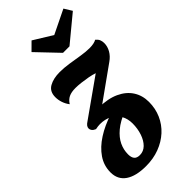

<svg xmlns="http://www.w3.org/2000/svg" viewBox="-337 -835 1098 1098"><g transform="rotate(-45 212.5 -286.0)"><path d="M131 200Q50 200 5.8 169.7Q-38.3 139.3 -38.3 81.3Q-38.3 26.7 -7.8 -18Q22.7 -62.7 76 -96.8Q129.3 -131 197.3 -152.7L265.7 -107.7Q208.7 -85 173.3 -55.3Q138 -25.7 121.8 8.2Q105.7 42 105.7 79.3Q105.7 104.3 116.2 117.3Q126.7 130.3 150.7 130.3Q180.7 130.3 202.7 108.7Q224.7 87 237 50.7Q249.3 14.3 249.3 -27.7Q249.3 -66 232.7 -95Q216 -124 185.8 -140.3Q155.7 -156.7 114.3 -156.7Q106 -156.7 97.3 -155.5Q88.7 -154.3 78.3 -152.3L176.3 -228.3Q250.3 -227.7 300.7 -204.3Q351 -181 376.8 -140.8Q402.7 -100.7 402.7 -48.3Q402.7 4.7 382.7 50.2Q362.7 95.7 326 129.2Q289.3 162.7 239.8 181.3Q190.3 200 131 200ZM78.3 -152.3Q64 -158 57.3 -166.7Q50.7 -175.3 50.7 -184.3Q50.7 -194.3 56.8 -202.5Q63 -210.7 75.7 -218.7L303.3 -379.7Q284.3 -386.3 258.2 -391.2Q232 -396 206.5 -399Q181 -402 161.7 -402Q128 -402 107.3 -392Q86.7 -382 72.7 -359.3Q58.3 -377.7 50.5 -400.3Q42.7 -423 42.7 -446Q42.7 -491.7 76.5 -510.8Q110.3 -530 161.7 -530Q195.7 -530 234.5 -524.2Q273.3 -518.3 311.5 -512Q349.7 -505.7 380.3 -505.7Q416 -505.7 436.3 -517.3Q450 -505.7 454.8 -493.8Q459.7 -482 459.7 -466.3Q459.7 -439.7 445.2 -414.3Q430.7 -389 403.7 -370.3L191.3 -218.7ZM253.3 -594.3 129 -724.7 176.3 -771.7 290 -701.7 433.7 -771.7 463 -724.3 305.7 -594.3Z"/></g></svg>

Font: Sansita Swashed Light
Style: Regular
Weight: 300
Designer: Pablo Cosgaya
Foundry: Omnibus-Type
Version: Version 1.003